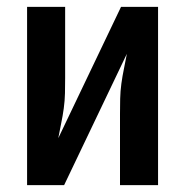

<svg xmlns="http://www.w3.org/2000/svg" viewBox="-20 -540 540 560"><path d="M59 0V-520H170V-312Q170 -290 169.5 -268Q169 -246 166 -224Q163 -202 158.5 -180.5Q154 -159 150 -137L333 -520H441V0H330V-208Q330 -230 330.5 -252Q331 -274 334 -296Q337 -318 341.5 -339.5Q346 -361 350 -383L167 0Z"/></svg>

Font: Iosevka Custom
Style: Bold
Weight: 700
Monospace: yes
Designer: Belleve Invis
Foundry: Belleve Invis
Version: Version 30.3.3; ttfautohint (v1.8.3)